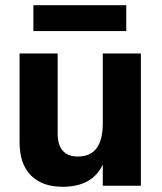

<svg xmlns="http://www.w3.org/2000/svg" viewBox="-20 -712 620 736"><path d="M464 -593H108V-692H464ZM520 0H374V-81Q334 4 220 4Q142 4 98.5 -39.5Q55 -83 55 -168V-507H201V-201Q201 -112 279 -112Q374 -112 374 -239V-507H520Z"/></svg>

Font: Hind Vadodara
Style: Bold
Weight: 700
Designer: Hitesh Malaviya
Foundry: Indian Type Foundry
Version: Version 0.702;PS 1.0;hotconv 1.0.81;makeotf.lib2.5.63406